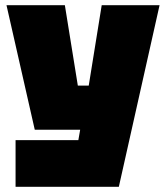

<svg xmlns="http://www.w3.org/2000/svg" viewBox="-20 -720 640 740"><path d="M40 0V-180H282L289 -220H114L5 -700H230L280 -390H322L372 -700H595L438 0Z"/></svg>

Font: Tektur Black
Style: Regular
Weight: 900
Designer: Adam Jagosz
Foundry: Adam Jagosz
Version: Version 1.005;gftools[0.9.30]